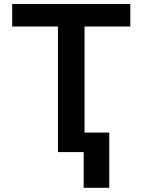

<svg xmlns="http://www.w3.org/2000/svg" viewBox="-20 -747 700 943"><path d="M39.8 -616.8V-727.3H620V-616.8H395.2V0H264.6V-616.8ZM516.7 -95.9V175.4H391V-95.9Z"/></svg>

Font: Inter Zeller Semi Bold
Style: Regular
Weight: 600
Designer: Rasmus Andersson; Joe Bland
Foundry: zeller
Version: Version 3.015;git-dec3a8cb1